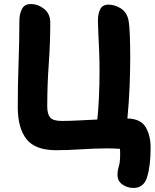

<svg xmlns="http://www.w3.org/2000/svg" viewBox="-20 -735 769 951"><path d="M642 196Q611 196 586.5 179Q562 162 562 131Q562 109 568.5 89Q575 69 575 33Q575 26 575 18Q575 10 574 2Q559 1 542.5 0.5Q526 0 508 0Q451 0 382.5 4.5Q314 9 257 9Q155 9 111.5 -45.5Q68 -100 68 -205Q68 -314 72 -425.5Q76 -537 76 -631Q76 -665 88.5 -690Q101 -715 132 -715Q168 -715 198.5 -691Q229 -667 229 -622Q229 -523 221.5 -418Q214 -313 214 -208Q214 -171 228 -153.5Q242 -136 286 -136Q325 -136 370 -138.5Q415 -141 462 -143Q467 -187 470 -250Q473 -313 473 -385Q473 -435 471 -484Q469 -533 467 -572Q465 -611 465 -632Q465 -667 476.5 -689.5Q488 -712 517 -712Q548 -712 577.5 -694Q607 -676 616 -637Q621 -612 623 -562Q625 -512 625 -453Q625 -385 622 -308.5Q619 -232 611 -148Q676 -147 701 -106Q726 -65 726 -3Q726 88 708 144Q701 168 684 182Q667 196 642 196Z"/></svg>

Font: Shantell Sans Normal
Style: Bold
Weight: 700
Designer: Stephen Nixon, Anya Danilova, Shantell Martin
Foundry: Arrow Type
Version: Version 1.009;[a7da0bfa3]